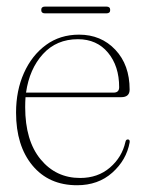

<svg xmlns="http://www.w3.org/2000/svg" viewBox="-20 -538 430 568"><path d="M363.5 -273Q363.5 -250.5 338.5 -250.5H55.5Q54.5 -236 54.5 -221Q54.5 -122 100 -66.8Q145.5 -11.5 217 -11.5Q269.5 -11.5 305.2 -42.2Q341 -73 351 -118Q352.5 -125.5 358 -125.5Q365 -125.5 363.5 -116.5Q354 -64.5 312.2 -27.2Q270.5 10 208 10Q124.5 10 76 -48.5Q27.5 -107 27.5 -205Q27.5 -270 50.8 -322Q74 -374 115.8 -404.8Q157.5 -435.5 214 -435.5Q279 -435.5 321.2 -390.8Q363.5 -346 363.5 -273ZM210.5 -422Q147 -422 107 -378Q67 -334 57 -264H316Q332.5 -264 332.5 -280Q332.5 -342.5 299.5 -382.2Q266.5 -422 210.5 -422ZM102 -508.5Q102 -518.5 113 -518.5H295Q306 -518.5 306 -508.5Q306 -498.5 295 -498.5H113Q102 -498.5 102 -508.5Z"/></svg>

Font: Fraunces 144pt S050 Thin
Style: Regular
Weight: 100
Version: Version 1.000; ttfautohint (v1.8.3)